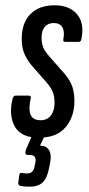

<svg xmlns="http://www.w3.org/2000/svg" viewBox="-20 -514 336 725"><path d="M127 6Q59 6 35.5 -37Q12 -80 28 -143Q31 -153 40 -153H88Q93 -153 95.5 -150Q98 -147 96 -143Q87 -102 95.5 -81Q104 -60 134 -60Q158 -60 172 -78Q186 -96 186 -126Q186 -151 178.5 -168.5Q171 -186 153 -206L108 -257Q87 -280 74.5 -305.5Q62 -331 62 -367Q62 -427 94.5 -460.5Q127 -494 186 -494Q243 -494 271.5 -459.5Q300 -425 287 -365Q285 -356 278 -356H227Q217 -356 219 -365Q225 -395 215.5 -411Q206 -427 183 -427Q161 -427 149 -412.5Q137 -398 137 -372Q137 -351 143 -335.5Q149 -320 168 -299L211 -250Q237 -223 249 -197Q261 -171 261 -133Q261 -73 227.5 -33.5Q194 6 127 6ZM91 191Q72 191 57 188Q48 186 49 176L53 146Q55 137 63 139Q68 140 73.5 140.5Q79 141 83 141Q107 141 111 112L114 99Q116 85 111 78Q106 71 92 71H84Q75 71 76 61Q77 51 81 44L110 -23Q114 -32 121 -32H152Q163 -32 158 -21L131 36H133Q154 36 164.5 52Q175 68 170 96L166 117Q159 157 142 174Q125 191 91 191Z"/></svg>

Font: Sofia Sans Extra Condensed Medium
Style: Italic
Weight: 500
Italic angle: -9°
Version: Version 4.100